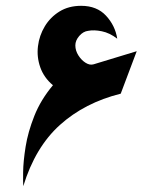

<svg xmlns="http://www.w3.org/2000/svg" viewBox="-20 -640 540 660"><path d="M60 0Q59 -12 59.5 -48.5Q60 -85 68 -135.5Q76 -186 98 -241.5Q120 -297 162 -347Q131 -373 118.5 -408.5Q106 -444 110.5 -481Q115 -518 134 -549.5Q153 -581 184.5 -600.5Q216 -620 259 -620Q313 -620 344.5 -586Q376 -552 383 -507Q357 -527 330 -532.5Q303 -538 283 -534Q266 -532 252.5 -516.5Q239 -501 239 -484Q239 -466 249.5 -449.5Q260 -433 274.5 -424Q289 -415 302 -419L450 -464L395 -318Q271 -287 186 -210.5Q101 -134 60 0Z"/></svg>

Font: Reem Kufi Ink
Style: Bold
Weight: 700
Designer: Khaled Hosny
Version: Version 1.002